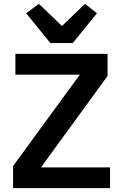

<svg xmlns="http://www.w3.org/2000/svg" viewBox="-20 -978 640 998"><path d="M552 0H48V-115L395 -590H60V-698H539V-583L193 -108H552ZM242 -754 116 -909 182 -958 302 -843 422 -958 484 -909 358 -754Z"/></svg>

Font: IBM Plex Mono SmBld
Style: Regular
Weight: 600
Monospace: yes
Designer: Mike Abbink, Paul van der Laan, Pieter van Rosmalen
Foundry: Bold Monday
Version: Version 2.3